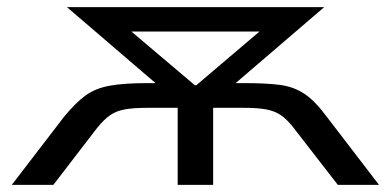

<svg xmlns="http://www.w3.org/2000/svg" viewBox="-20 -516 1091 536"><path d="M13 0 158 -189Q190 -228 217.5 -248.5Q245 -269 285 -276.5Q325 -284 393 -284H471L441 -261L167 -496H885L611 -261L581 -284H659Q723 -284 761.5 -279Q800 -274 830 -254Q860 -234 893 -189L1038 0H923L799 -160Q781 -183 764 -194.5Q747 -206 723.5 -210.5Q700 -215 660 -215H575V0H476V-215H392Q352 -215 328 -210.5Q304 -206 287.5 -194.5Q271 -183 252 -160L129 0ZM524 -278H528L742 -460L747 -428H304L309 -460Z"/></svg>

Font: Nunito Sans 7pt Expanded
Style: Regular
Weight: 400
Width: 7
Designer: Vernon Adams
Foundry: Vernon Adams
Version: Version 3.101;gftools[0.9.27]